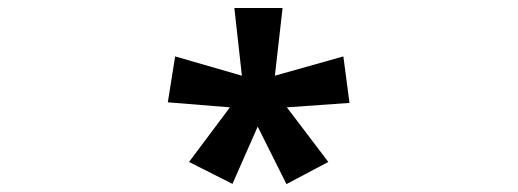

<svg xmlns="http://www.w3.org/2000/svg" viewBox="-20 -613 1310 486"><path d="M705.1 -147 632.3 -292.5 568.4 -147.5 458.5 -203.1 562 -341.3 404.8 -354 423.3 -470.2 592.3 -421.4 573.2 -592.8H695.3L675.8 -421.4L849.1 -470.2L864.7 -352.5L706.1 -341.3L811 -203.1Z"/></svg>

Font: Noto Emoji
Style: Bold
Weight: 700
Designer: Google, Inc.
Foundry: Google, Inc.
Version: Version 3.003